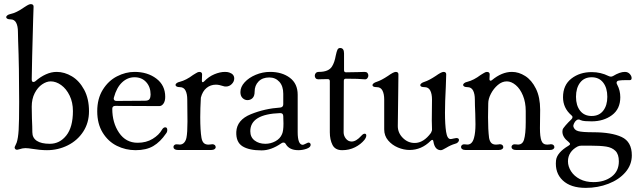

<svg xmlns="http://www.w3.org/2000/svg" viewBox="-20 -729 3100 932"><path d="M133 -7Q127 -8 119.5 -9Q112 -10 103 -10Q90 -10 72 -4Q66 -2 63 -2Q57 -2 54 -5.5Q51 -9 51 -13Q51 -16 55 -23.5Q59 -31 61 -37Q68 -58 70.5 -98Q73 -138 73 -235Q73 -404 68 -531Q67 -551 67 -575Q67 -602 58.5 -618.5Q50 -635 31 -635Q21 -635 15.5 -638Q10 -641 10 -646Q10 -650 15.5 -654.5Q21 -659 31 -661Q60 -667 98 -694Q101 -696 111.5 -702.5Q122 -709 129 -709Q143 -709 143 -697L141 -637Q135 -427 134 -344Q134 -331 142 -331Q147 -331 152 -335Q176 -356 202.5 -368Q229 -380 255 -380Q293 -380 329 -358.5Q365 -337 388.5 -293.5Q412 -250 412 -189Q412 -133 384 -90Q356 -47 309 -23.5Q262 0 208 0Q175 0 133 -7ZM334 -190Q334 -232 318 -265Q302 -298 277 -316Q252 -334 226 -334Q206 -334 184.5 -319.5Q163 -305 148.5 -277Q134 -249 134 -211L135 -154Q137 -112 137 -87Q137 -60 158.5 -45.5Q180 -31 222 -31Q270 -31 302 -71.5Q334 -112 334 -190Z M633 -380Q696 -380 739 -347.5Q782 -315 782 -259Q782 -238 773.5 -226Q765 -214 753 -214L540 -215Q525 -215 525 -201Q525 -133 558 -84.5Q591 -36 648 -36Q690 -36 721 -55Q752 -74 766 -99Q773 -111 782 -111Q792 -111 792 -98Q792 -88 786 -81Q758 -40 724 -20Q690 0 638 0Q590 0 547.5 -21Q505 -42 478.5 -85Q452 -128 452 -189Q452 -250 479 -293.5Q506 -337 548 -358.5Q590 -380 633 -380ZM532 -251Q532 -239 546 -239L683 -240Q701 -240 706 -248.5Q711 -257 711 -270Q711 -307 689.5 -330.5Q668 -354 633 -354Q599 -354 572.5 -329Q546 -304 533 -256Q532 -254 532 -251Z M853 -332Q884 -340 917 -365Q921 -367 931 -373.5Q941 -380 947 -380Q961 -380 961 -368Q961 -352 960 -339V-337Q960 -331 963 -330Q966 -329 971 -334Q993 -357 1020.5 -368.5Q1048 -380 1072 -380Q1085 -380 1093 -377Q1117 -369 1117 -348Q1117 -333 1105 -321Q1093 -309 1077 -309Q1068 -309 1064 -311Q1043 -318 1028 -318Q1002 -318 982.5 -302Q963 -286 955 -255Q952 -201 952 -160Q952 -96 958 -60Q961 -43 969 -35Q977 -27 992 -27Q999 -27 1004 -28L1010 -29Q1018 -29 1022.5 -25Q1027 -21 1027 -15Q1027 -9 1021.5 -5Q1016 -1 1006 -1H843Q833 -1 827.5 -5Q822 -9 822 -15Q822 -22 828 -26Q834 -30 845 -28Q860 -25 870.5 -33.5Q881 -42 885 -60Q890 -85 890 -139L889 -246Q889 -273 880.5 -289.5Q872 -306 853 -306Q843 -306 837.5 -309Q832 -312 832 -317Q832 -321 837.5 -325.5Q843 -330 853 -332Z M1127 -89Q1130 -147 1197.5 -174.5Q1265 -202 1341 -207Q1355 -209 1355 -223V-274Q1355 -311 1336 -332Q1317 -353 1287 -353Q1254 -353 1235 -333.5Q1216 -314 1216 -284Q1216 -263 1206 -253Q1196 -243 1181 -243Q1168 -243 1157.5 -253Q1147 -263 1147 -282Q1147 -307 1167.5 -329.5Q1188 -352 1221.5 -366Q1255 -380 1291 -380Q1349 -380 1387 -351.5Q1425 -323 1425 -269V-88Q1425 -26 1450 -26Q1453 -26 1464 -31.5Q1475 -37 1477 -37Q1482 -37 1485 -34Q1488 -31 1488 -26Q1488 -14 1468.5 -7Q1449 0 1428 0Q1384 0 1367 -30Q1363 -37 1356 -37Q1350 -37 1345 -33Q1296 1 1250 1Q1189 1 1157 -19Q1125 -39 1127 -89ZM1356 -129 1355 -165Q1355 -180 1340 -180Q1195 -175 1195 -92Q1195 -63 1216 -47Q1237 -31 1268 -31Q1294 -31 1317 -43.5Q1340 -56 1349 -78Q1356 -93 1356 -129Z M1581 -87V-335Q1581 -345 1571 -345Q1553 -345 1542.5 -344.5Q1532 -344 1525 -344Q1517 -344 1512.5 -349Q1508 -354 1508 -361Q1508 -369 1513 -374.5Q1518 -380 1528 -380Q1576 -380 1592 -407Q1604 -426 1610 -460Q1614 -479 1618 -487.5Q1622 -496 1631 -496Q1650 -496 1650 -470V-388Q1650 -378 1660 -378Q1695 -378 1718 -379Q1741 -380 1750 -380Q1759 -380 1763.5 -375Q1768 -370 1768 -362Q1768 -355 1763 -349Q1758 -343 1750 -344Q1722 -347 1659 -347Q1649 -347 1649 -337Q1648 -223 1648 -87Q1648 -70 1659 -56Q1670 -42 1687 -42Q1709 -42 1734 -70Q1743 -80 1750 -80Q1758 -80 1758 -71Q1758 -62 1749 -50Q1731 -28 1703 -14Q1675 0 1641 0Q1607 0 1594 -25.5Q1581 -51 1581 -87Z M1809 -332Q1831 -339 1864 -361Q1868 -364 1875 -368.5Q1882 -373 1886 -375Q1896 -380 1901 -380Q1914 -380 1914 -368L1913 -276Q1911 -172 1911 -117Q1911 -84 1935.5 -59.5Q1960 -35 1993 -35Q2036 -35 2072 -84Q2078 -95 2077 -103Q2076 -119 2076 -144L2077 -246Q2077 -273 2068.5 -289.5Q2060 -306 2041 -306Q2020 -306 2020 -316Q2020 -320 2025.5 -324.5Q2031 -329 2041 -332Q2063 -339 2096 -361Q2100 -364 2107 -368.5Q2114 -373 2118 -375Q2128 -380 2133 -380Q2146 -380 2146 -368L2144 -307Q2140 -233 2140 -182Q2140 -124 2145.5 -89Q2151 -54 2167 -54Q2172 -54 2181.5 -56.5Q2191 -59 2195 -59Q2208 -59 2208 -49Q2208 -44 2203 -38.5Q2198 -33 2189 -31Q2168 -25 2145 -11Q2127 0 2120 0Q2091 0 2084 -41Q2083 -50 2078 -50Q2075 -50 2070 -45Q2026 -1 1968 -1Q1940 -1 1911.5 -13Q1883 -25 1864 -47.5Q1845 -70 1845 -101V-246Q1845 -273 1836.5 -289.5Q1828 -306 1809 -306Q1788 -306 1788 -316Q1788 -320 1793.5 -324.5Q1799 -329 1809 -332Z M2249 -332Q2280 -340 2313 -365Q2317 -367 2327 -373.5Q2337 -380 2343 -380Q2357 -380 2357 -368Q2357 -356 2356 -346V-344Q2356 -339 2359.5 -337.5Q2363 -336 2368 -340Q2416 -380 2465 -380Q2498 -380 2529.5 -360Q2561 -340 2581.5 -298.5Q2602 -257 2602 -196L2601 -106Q2601 -66 2608 -46.5Q2615 -27 2636 -27Q2644 -27 2648 -28L2654 -29Q2662 -29 2666.5 -25Q2671 -21 2671 -15Q2671 -9 2665.5 -5Q2660 -1 2650 -1H2484Q2474 -1 2468.5 -5Q2463 -9 2463 -15Q2463 -22 2469 -26Q2475 -30 2486 -28Q2515 -23 2523.5 -50.5Q2532 -78 2532 -136V-190Q2532 -232 2518.5 -265Q2505 -298 2483.5 -316Q2462 -334 2440 -334Q2417 -334 2396.5 -316.5Q2376 -299 2363 -274Q2350 -249 2350 -227Q2349 -203 2349 -160Q2349 -100 2354 -60Q2357 -43 2365 -35Q2373 -27 2388 -27Q2395 -27 2400 -28L2406 -29Q2414 -29 2418.5 -25Q2423 -21 2423 -15Q2423 -9 2417.5 -5Q2412 -1 2402 -1H2239Q2229 -1 2223.5 -5Q2218 -9 2218 -15Q2218 -22 2224 -26Q2230 -30 2241 -28Q2271 -22 2281 -60Q2288 -85 2288 -126L2287 -178Q2285 -220 2285 -246Q2285 -273 2276.5 -289.5Q2268 -306 2249 -306Q2239 -306 2233.5 -309Q2228 -312 2228 -317Q2228 -321 2233.5 -325.5Q2239 -330 2249 -332Z M2740 -22Q2747 -26 2747 -30Q2747 -34 2740 -40Q2710 -63 2710 -90Q2710 -96 2711 -99Q2712 -105 2725.5 -120.5Q2739 -136 2753 -149Q2759 -155 2759 -160Q2759 -166 2753 -170Q2713 -205 2713 -257Q2713 -316 2753.5 -347.5Q2794 -379 2852 -379Q2896 -379 2934 -360Q2940 -357 2946 -357Q2950 -357 2956 -360Q2989 -380 3013 -380Q3028 -380 3037 -370Q3046 -360 3046 -350Q3046 -340 3037 -340Q3032 -340 3015 -340Q2998 -340 2984 -338Q2973 -336 2973 -327Q2973 -323 2976 -318Q2991 -290 2991 -257Q2991 -200 2950.5 -170Q2910 -140 2852 -140Q2835 -140 2821 -141Q2807 -142 2798 -146Q2794 -149 2788 -149Q2783 -149 2778 -145Q2771 -140 2766.5 -130Q2762 -120 2763 -116Q2767 -98 2786.5 -92.5Q2806 -87 2860 -87Q2948 -87 2997.5 -64Q3047 -41 3047 25Q3047 71 3016 107Q2985 143 2933.5 163Q2882 183 2823 183Q2750 183 2711.5 146.5Q2673 110 2679 50Q2683 12 2740 -22ZM2852 -166Q2888 -166 2908 -191.5Q2928 -217 2928 -259Q2928 -302 2908 -328Q2888 -354 2852 -354Q2816 -354 2796 -328Q2776 -302 2776 -259Q2776 -217 2796 -191.5Q2816 -166 2852 -166ZM2784 -18Q2761 -6 2749 12.5Q2737 31 2737 54Q2737 79 2752 102.5Q2767 126 2795 140.5Q2823 155 2861 155Q2914 155 2949 128.5Q2984 102 2984 54Q2984 20 2967.5 3.5Q2951 -13 2922.5 -17.5Q2894 -22 2843 -22H2803Q2792 -22 2784 -18Z"/></svg>

Font: Hina Mincho
Style: Regular
Weight: 400
Designer: satsuyako
Foundry: satsuyako
Version: Version 1.100